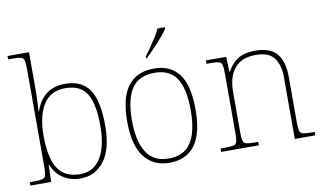

<svg xmlns="http://www.w3.org/2000/svg" viewBox="-77 -932 1873 1109"><g transform="rotate(-10 859.0 -378.0)"><path d="M313 10Q256 10 212.5 -18Q169 -46 148 -99H145L142 0H20V-20H41Q78 -20 94 -24Q110 -28 114 -43.5Q118 -59 118 -94V-662Q118 -699 114 -715.5Q110 -732 95.5 -736Q81 -740 51 -740H20V-760H146V-560Q146 -541 145.5 -515.5Q145 -490 144 -463.5Q143 -437 141 -414H144Q164 -476 207.5 -510Q251 -544 320 -544Q416 -544 461 -478Q506 -412 506 -267Q506 -129 453 -59.5Q400 10 313 10ZM317 -15Q394 -15 436 -81.5Q478 -148 478 -270Q478 -400 441 -459.5Q404 -519 316 -519Q228 -519 186.5 -452Q145 -385 145 -269Q145 -190 161 -133Q177 -76 214.5 -45.5Q252 -15 317 -15Z M835 10Q742 10 688.5 -58Q635 -126 635 -267Q635 -407 687 -474.5Q739 -542 840 -542Q935 -542 985.5 -476.5Q1036 -411 1036 -267Q1036 -126 985 -58Q934 10 835 10ZM835 -15Q899 -15 937 -46.5Q975 -78 991.5 -134.5Q1008 -191 1008 -267Q1008 -395 967.5 -456Q927 -517 840 -517Q746 -517 704.5 -454.5Q663 -392 663 -267Q663 -148 704.5 -81.5Q746 -15 835 -15ZM806 -619Q821 -638 839 -664Q857 -690 874 -717Q891 -744 901 -766H944V-756Q935 -743 918.5 -723Q902 -703 882 -681Q862 -659 842.5 -639.5Q823 -620 808 -606H806Z M1139 0V-20H1162Q1199 -20 1215 -24Q1231 -28 1235 -43.5Q1239 -59 1239 -94V-442Q1239 -477 1235 -492.5Q1231 -508 1216.5 -512Q1202 -516 1172 -516H1144V-536H1263L1266 -449H1270Q1290 -485 1314 -505Q1338 -525 1367.5 -533.5Q1397 -542 1434 -542Q1520 -542 1559.5 -496.5Q1599 -451 1599 -357V-94Q1599 -59 1603 -43.5Q1607 -28 1623.5 -24Q1640 -20 1676 -20H1691V0H1571V-365Q1571 -432 1540.5 -474.5Q1510 -517 1434 -517Q1369 -517 1332.5 -490Q1296 -463 1281.5 -421Q1267 -379 1267 -334V-94Q1267 -59 1271 -43.5Q1275 -28 1291.5 -24Q1308 -20 1344 -20H1360V0Z"/></g></svg>

Font: Noto Serif Tibetan Thin
Style: Regular
Weight: 250
Version: Version 2.103